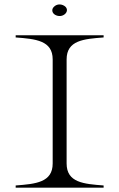

<svg xmlns="http://www.w3.org/2000/svg" viewBox="-20 -862 548 882"><path d="M52 -10V0H456V-10C365 -17 286 -23 286 -111V-589C286 -677 365 -683 456 -690V-700H52V-690C144 -683 222 -676 222 -589V-111C222 -24 144 -17 52 -10ZM279 -798C292 -810 290 -827 274 -836C258 -845 240 -843 228 -831C216 -820 218 -803 233 -794C249 -785 267 -787 279 -798Z"/></svg>

Font: Sprat Extended Light
Style: Regular
Weight: 300
Width: 9
Designer: Ethan Nakache
Foundry: Collletttivo
Version: Version 2.000;Glyphs 3.2 (3217)